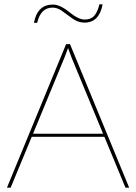

<svg xmlns="http://www.w3.org/2000/svg" viewBox="-20 -863 626 883"><path d="M222 -828Q167 -828 151 -758H136Q152 -842 223 -842Q256 -842 298.5 -807.5Q341 -773 369 -773Q398 -773 413.5 -790.5Q429 -808 437 -843H452Q436 -759 369 -759Q340 -759 315 -776.5Q290 -794 267.5 -811Q245 -828 222 -828ZM557 0 460 -234H126L29 0H12L284 -660H302L574 0ZM132 -248H454L310 -596L293 -642L276 -597Z"/></svg>

Font: Elaine Sans Thin
Style: Regular
Weight: 250
Designer: Wei Huang
Foundry: Wei Huang
Version: Version 2.001;December 24, 2019;FontCreator 12.0.0.2547 64-b